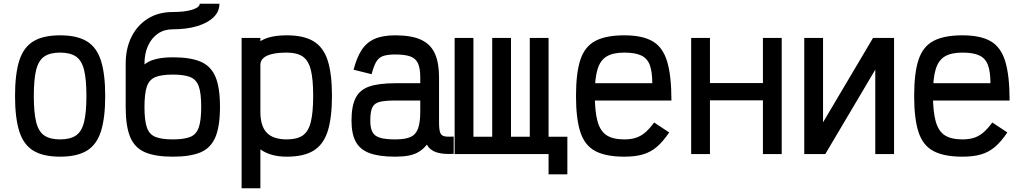

<svg xmlns="http://www.w3.org/2000/svg" viewBox="-20 -820 5440 1022"><path d="M300 14Q210 14 157.5 -18Q105 -50 82.5 -121.5Q60 -193 60 -309Q60 -426 82.5 -497Q105 -568 157.5 -600Q210 -632 300 -632Q390 -632 442.5 -600Q495 -568 517.5 -497Q540 -426 540 -309Q540 -193 517.5 -121.5Q495 -50 442.5 -18Q390 14 300 14ZM300 -78Q354 -78 384.5 -99Q415 -120 427.5 -170.5Q440 -221 440 -309Q440 -398 427.5 -448Q415 -498 384.5 -519Q354 -540 300 -540Q246 -540 215.5 -519Q185 -498 172.5 -448Q160 -398 160 -309Q160 -221 172.5 -170.5Q185 -120 215.5 -99Q246 -78 300 -78Z M900 14Q807 14 752 -9.5Q697 -33 673 -90.5Q649 -148 649 -250V-480Q649 -563 680.5 -625Q712 -687 768 -721.5Q824 -756 899 -756Q964 -756 1003.5 -768.5Q1043 -781 1043 -800H1148Q1148 -759 1117 -728.5Q1086 -698 1030 -681Q974 -664 899 -664Q854 -664 820.5 -641Q787 -618 768 -576.5Q749 -535 749 -480V-477Q767 -491 788.5 -499Q810 -507 837.5 -511Q865 -515 900 -515Q994 -515 1048.5 -491.5Q1103 -468 1127 -411Q1151 -354 1151 -251Q1151 -149 1127 -91Q1103 -33 1048.5 -9.5Q994 14 900 14ZM900 -78Q959 -78 992 -91Q1025 -104 1038 -141.5Q1051 -179 1051 -251Q1051 -324 1038 -360.5Q1025 -397 992 -410Q959 -423 900 -423Q841 -423 808 -410Q775 -397 762 -360Q749 -323 749 -250Q749 -178 762 -141Q775 -104 808 -91Q841 -78 900 -78Z M1266 182V-618H1366V-601Q1392 -617 1427 -624.5Q1462 -632 1507 -632Q1597 -632 1649.5 -600Q1702 -568 1724.5 -497.5Q1747 -427 1747 -310Q1747 -193 1724.5 -122Q1702 -51 1649.5 -18.5Q1597 14 1507 14Q1462 14 1427 4Q1392 -6 1366 -25V182ZM1507 -78Q1561 -78 1591.5 -99Q1622 -120 1634.5 -171Q1647 -222 1647 -310Q1647 -398 1634.5 -448Q1622 -498 1591.5 -519Q1561 -540 1507 -540Q1460 -540 1428.5 -532.5Q1397 -525 1381.5 -510.5Q1366 -496 1366 -475V-225Q1366 -149 1400 -113.5Q1434 -78 1507 -78Z M2084 14Q1998 14 1947 -5Q1896 -24 1873.5 -66Q1851 -108 1851 -178Q1851 -256 1873.5 -299.5Q1896 -343 1947 -360Q1998 -377 2084 -377H2217V-409Q2217 -455 2205.5 -481.5Q2194 -508 2165.5 -519Q2137 -530 2084 -530Q2042 -530 2018.5 -521.5Q1995 -513 1982 -490Q1969 -467 1958 -425L1862 -449Q1879 -514 1905 -554Q1931 -594 1974 -613Q2017 -632 2084 -632Q2171 -632 2222 -608Q2273 -584 2295 -534.5Q2317 -485 2317 -409V-168Q2317 -131 2323 -114.5Q2329 -98 2346 -94.5Q2363 -91 2395 -93V-1Q2338 2 2303.5 -9Q2269 -20 2252 -50Q2234 -27 2210.5 -12.5Q2187 2 2156 8Q2125 14 2084 14ZM2084 -78Q2137 -78 2165.5 -91Q2194 -104 2205.5 -136.5Q2217 -169 2217 -226V-285H2084Q2031 -285 2002 -278Q1973 -271 1962 -248.5Q1951 -226 1951 -178Q1951 -140 1962 -118Q1973 -96 2002 -87Q2031 -78 2084 -78Z M2400 0V-618H2500V-92H2600V-618H2700V-92H2800V-618H2900V0ZM2900 108V0H2808V-92H3000V108Z M3303 14Q3206 14 3149.5 -15.5Q3093 -45 3069.5 -116Q3046 -187 3046 -309Q3046 -432 3069.5 -502.5Q3093 -573 3149.5 -602.5Q3206 -632 3303 -632Q3399 -632 3453.5 -600.5Q3508 -569 3531 -493Q3554 -417 3554 -285H3075V-377H3452Q3452 -439 3438.5 -474.5Q3425 -510 3392.5 -525Q3360 -540 3303 -540Q3243 -540 3209 -519.5Q3175 -499 3160.5 -451Q3146 -403 3146 -318Q3146 -227 3160.5 -174.5Q3175 -122 3209 -100Q3243 -78 3303 -78Q3338 -78 3364.5 -86.5Q3391 -95 3414 -114.5Q3437 -134 3462 -168L3542 -115Q3509 -66 3476 -38Q3443 -10 3402 2Q3361 14 3303 14Z M4041 0V-618H4141V0ZM3659 0V-618H3759V0ZM3688 -286V-378H4112V-286Z M4261 0V-618H4361V0H4261L4627 -618H4739V0H4639V-618H4739L4373 0Z M5103 14Q5006 14 4949.5 -15.5Q4893 -45 4869.5 -116Q4846 -187 4846 -309Q4846 -432 4869.5 -502.5Q4893 -573 4949.5 -602.5Q5006 -632 5103 -632Q5199 -632 5253.5 -600.5Q5308 -569 5331 -493Q5354 -417 5354 -285H4875V-377H5252Q5252 -439 5238.5 -474.5Q5225 -510 5192.5 -525Q5160 -540 5103 -540Q5043 -540 5009 -519.5Q4975 -499 4960.5 -451Q4946 -403 4946 -318Q4946 -227 4960.5 -174.5Q4975 -122 5009 -100Q5043 -78 5103 -78Q5138 -78 5164.5 -86.5Q5191 -95 5214 -114.5Q5237 -134 5262 -168L5342 -115Q5309 -66 5276 -38Q5243 -10 5202 2Q5161 14 5103 14Z"/></svg>

Font: Victor Mono
Style: Bold
Weight: 700
Monospace: yes
Designer: Rune Bjørnerås
Version: Version 1.561;gftools[0.9.30]